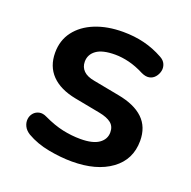

<svg xmlns="http://www.w3.org/2000/svg" viewBox="-98 -595 697 701"><g transform="rotate(20 251.0 -244.5)"><path d="M251 10Q208 10 160 1Q112 -8 74 -30Q58 -40 51.5 -53.5Q45 -67 46.5 -80.5Q48 -94 56.5 -104Q65 -114 78.5 -117Q92 -120 108 -112Q148 -93 183 -85.5Q218 -78 252 -78Q300 -78 323.5 -94.5Q347 -111 347 -138Q347 -161 331.5 -173.5Q316 -186 285 -192L185 -211Q123 -223 90.5 -256.5Q58 -290 58 -343Q58 -391 84.5 -426Q111 -461 158 -480Q205 -499 266 -499Q310 -499 348.5 -489.5Q387 -480 423 -460Q438 -452 443.5 -439Q449 -426 446 -412.5Q443 -399 434 -388.5Q425 -378 411.5 -375.5Q398 -373 381 -381Q350 -397 321.5 -404Q293 -411 267 -411Q218 -411 194.5 -394Q171 -377 171 -349Q171 -328 185 -314Q199 -300 228 -295L328 -276Q393 -264 426.5 -232Q460 -200 460 -146Q460 -73 403 -31.5Q346 10 251 10Z"/></g></svg>

Font: Nunito ExtraLight
Style: Regular
Weight: 200
Designer: Vernon Adams
Foundry: Vernon Adams
Version: Version 3.602